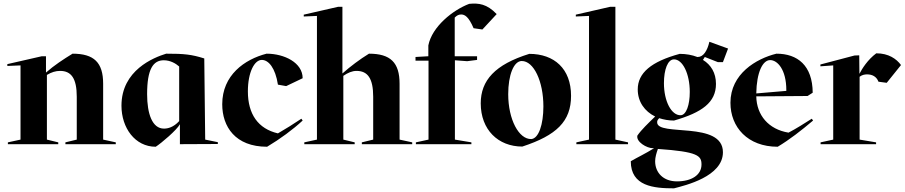

<svg xmlns="http://www.w3.org/2000/svg" viewBox="-20 -787 4941 1048"><path d="M399 -259V-25L337 -10V0H612V-10L543 -25V-330C543 -446 493 -494 376 -494C327 -464 275 -430 231 -391V-480H208L20 -437V-427L92 -430V-25L23 -10V0H298V-10L236 -25V-378C261 -393 284 -400 308 -400C369 -400 399 -359 399 -259Z M643 -210C643 -89 717 14 830 14C860 -5 946 -78 962 -109V0L1169 -1V-11L1100 -25L1095 -468C1025 -490 985 -494 887 -494C819 -473 643 -404 643 -210ZM783 -273C783 -410 816 -458 874 -458C909 -458 939 -441 958 -424V-126C927 -92 896 -85 875 -85C811 -85 783 -166 783 -273Z M1497 -325 1542 -317 1632 -360C1632 -445 1532 -494 1435 -494C1315 -463 1193 -377 1193 -218C1193 -96 1264 14 1438 14C1510 -29 1579 -80 1632 -129L1625 -139C1582 -110 1540 -84 1497 -59C1389 -84 1333 -164 1333 -288C1333 -393 1369 -460 1409 -460C1446 -460 1483 -416 1497 -325Z M1638 -697 1710 -700V-25L1641 -10V0H1916V-10L1854 -25V-373C1879 -390 1902 -400 1926 -400C1987 -400 2017 -359 2017 -259V-25L1955 -10V0H2230V-10L2161 -25V-330C2161 -446 2111 -494 1994 -494C1945 -464 1893 -425 1849 -386V-750H1826L1638 -707Z M2565 -633 2613 -626 2691 -710C2638 -766 2592 -771 2541 -766C2453 -733 2338 -642 2318 -539V-480L2248 -476V-456H2319V-25L2250 -10V0H2553V-10L2463 -25V-458L2530 -453L2584 -460V-480H2462V-691C2473 -702 2483 -708 2497 -708C2517 -708 2538 -696 2565 -633Z M2880 -28C2812 -26 2754 -135 2754 -273C2754 -377 2784 -454 2828 -454C2893 -454 2946 -344 2946 -206C2946 -107 2920 -31 2880 -28ZM3097 -264C3097 -412 3005 -493 2869 -493C2682 -435 2604 -348 2604 -223C2604 -79 2699 13 2831 13C3017 -48 3097 -124 3097 -264Z M3339 -750H3311L3123 -707V-697L3195 -700V-25L3126 -10V0H3408V-10L3339 -25Z M3898 -448H3926L3954 -522L3852 -559C3841 -510 3819 -476 3789 -476H3786C3758 -487 3725 -493 3690 -493C3535 -451 3461 -389 3461 -299C3461 -231 3499 -179 3556 -151C3518 -114 3481 -79 3459 -47C3451 -13 3510 22 3544 22H3550C3504 51 3459 72 3423 93C3423 230 3549 241 3659 241C3720 225 3926 177 3926 44C3926 -129 3567 -40 3567 -119C3567 -126 3567 -130 3578 -142C3603 -134 3630 -129 3659 -129C3812 -173 3888 -228 3888 -329C3888 -389 3861 -433 3817 -460L3827 -476ZM3556 93C3556 72 3563 48 3571 26C3790 41 3809 63 3809 111C3809 168 3755 203 3675 203C3600 203 3556 155 3556 93ZM3696 -158C3645 -156 3604 -234 3604 -333C3604 -408 3625 -463 3659 -463C3706 -463 3745 -385 3745 -285C3745 -214 3726 -160 3696 -158Z M3967 -226C3967 -93 4061 14 4225 14C4290 -25 4353 -74 4418 -129L4411 -139C4370 -113 4328 -86 4284 -63C4175 -81 4110 -158 4108 -261L4388 -263L4416 -281C4415 -430 4333 -494 4218 -494C4108 -467 3967 -384 3967 -226ZM4108 -277C4110 -393 4143 -459 4184 -459C4223 -459 4272 -408 4272 -295V-291Z M4713 -381C4740 -381 4764 -370 4775 -341L4820 -335L4898 -432C4873 -466 4830 -496 4763 -496C4716 -461 4686 -413 4671 -384L4670 -485L4644 -484L4458 -435V-425L4528 -430V-25L4459 -10V0H4762V-10L4672 -25V-368C4686 -379 4701 -381 4713 -381Z"/></svg>

Font: Mazius Display
Style: Bold
Weight: 700
Designer: Alberto Casagrande & Collletttivo
Foundry: Collletttivo
Version: Version 2.000;Glyphs 3.2 (3221)